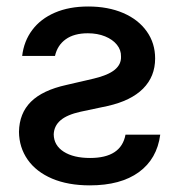

<svg xmlns="http://www.w3.org/2000/svg" viewBox="-20 -557 550 588"><path d="M250 -537.1Q311 -537.1 357.4 -517.1Q403.8 -497.1 429.4 -460.9Q455.1 -424.8 455.1 -377.9Q455.1 -322.8 418.2 -285.6Q381.3 -248.5 309.6 -232.4L226.6 -214.8Q185.1 -205.6 165.3 -188.5Q145.5 -171.4 144.5 -145.5Q145 -111.8 175 -92.5Q205.1 -73.2 255.9 -73.2Q351.1 -73.2 364.3 -144.5H470.7Q460.9 -70.3 405.3 -29.8Q349.6 10.7 254.9 10.7Q188.5 10.7 139.6 -10Q90.8 -30.8 64.7 -68.1Q38.6 -105.5 38.1 -153.3Q39.1 -210 74.7 -245.4Q110.4 -280.8 183.6 -296.9L267.6 -316.4Q311 -326.7 331.3 -343.3Q351.6 -359.9 350.6 -383.8Q351.1 -403.8 338.1 -419.9Q325.2 -436 301.8 -445.6Q278.3 -455.1 249 -455.1Q207 -455.1 181.4 -436.8Q155.8 -418.5 148.4 -385.7H47.9Q53.2 -431.2 78.9 -465.3Q104.5 -499.5 148.2 -518.3Q191.9 -537.1 250 -537.1Z"/></svg>

Font: Pretendard JP Medium
Style: Regular
Weight: 500
Designer: Base glyphs from Inter by Rasmus Andersson; Hangeul glyphs from Noto Sans CJK(Source Han Sans) by Jang Soo-young and Kan
Foundry: Kil Hyung-jin
Version: Version 1.309